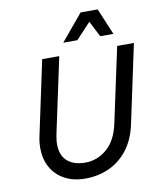

<svg xmlns="http://www.w3.org/2000/svg" viewBox="-98 -987 896 1074"><g transform="rotate(-10 350.5 -450.0)"><path d="M80 -201Q80 -211 80.5 -222.5Q81 -234 83 -246.5Q85 -259 88 -272L177 -690H274L184 -269Q182 -258 180 -247Q178 -236 177 -226.5Q176 -217 176 -208Q176 -142 213.5 -110Q251 -78 315 -78Q383 -78 437.5 -124.5Q492 -171 512 -266L603 -690H698L604 -249Q586 -161 541.5 -103.5Q497 -46 435 -18Q373 10 299 10Q233 10 183.5 -16.5Q134 -43 107 -90.5Q80 -138 80 -201ZM309 -760 434 -910H531L594 -760H519L473 -850L389 -760Z"/></g></svg>

Font: Radio Canada
Style: Italic
Weight: 400
Italic angle: -12°
Designer: Charles Daoud, Etienne Aubert Bonn, Alexandre Saumier Demers, Jacques Le Bailly
Foundry: Radio-Canada
Version: Version 2.104;gftools[0.9.28.dev5+ged2979d]